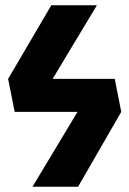

<svg xmlns="http://www.w3.org/2000/svg" viewBox="-20 -713 494 733"><path d="M443 -286 278 0H104L276 -286H36L11 -412L176 -693H350L181 -412H418Z"/></svg>

Font: Fira Sans Condensed
Style: Bold
Weight: 700
Width: 3
Designer: bBox Type GmbH & Carrois Corporate GbR & Edenspiekermann AG
Foundry: bBox Type GmbH & Carrois Corporate GbR & Edenspiekermann AG
Version: Version 4.301